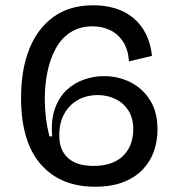

<svg xmlns="http://www.w3.org/2000/svg" viewBox="-20 -694 677 729"><path d="M341 15Q209 15 134.5 -70.5Q60 -156 60 -323Q60 -430 91.5 -508.5Q123 -587 184 -630.5Q245 -674 334 -674Q380 -674 418.5 -662Q457 -650 486 -626Q515 -602 533.5 -566Q552 -530 557 -482L470 -461Q466 -508 446.5 -537Q427 -566 397 -580Q367 -594 331 -594Q283 -594 248 -571.5Q213 -549 191.5 -509.5Q170 -470 160 -420.5Q150 -371 150 -317Q150 -284 154.5 -246.5Q159 -209 168 -176H178Q173 -238 188.5 -281.5Q204 -325 233 -352Q262 -379 299 -392Q336 -405 374 -405Q429 -405 475 -382Q521 -359 549.5 -314Q578 -269 578 -202Q578 -159 564.5 -120Q551 -81 522 -50.5Q493 -20 448 -2.5Q403 15 341 15ZM334 -64Q376 -64 405 -75.5Q434 -87 452 -107Q470 -127 478 -151.5Q486 -176 486 -202Q486 -247 466.5 -276Q447 -305 416.5 -319Q386 -333 352 -333Q308 -333 275 -314Q242 -295 223.5 -261Q205 -227 205 -181Q205 -146 216.5 -123Q228 -100 247 -87Q266 -74 288.5 -69Q311 -64 334 -64Z"/></svg>

Font: Bricolage Grotesque 48pt Condensed ExtraBold
Style: Regular
Weight: 400
Version: Version 1.000;gftools[0.9.30]